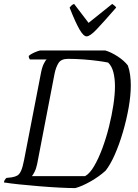

<svg xmlns="http://www.w3.org/2000/svg" viewBox="-27 -962 704 982"><path d="M358 0Q326 0 277 -2.5Q228 -5 173.5 -9.5Q119 -14 71 -19Q23 -24 -7 -29Q-5 -42 6 -52L33 -55Q51 -58 62 -64.5Q73 -71 81 -89Q89 -107 96 -143L181 -581Q187 -615 196 -634Q205 -653 212 -658H126Q124 -660 122 -664.5Q120 -669 120 -676Q126 -682 138.5 -688.5Q151 -695 163.5 -699.5Q176 -704 181 -704H511Q542 -695 575.5 -673Q609 -651 627 -627Q635 -605 638.5 -578.5Q642 -552 642 -526Q642 -474 631 -411.5Q620 -349 601.5 -286Q583 -223 560 -171Q537 -119 513 -89Q480 -59 436 -34Q392 -9 358 0ZM136 -61H408Q432 -74 454.5 -112.5Q477 -151 496.5 -203.5Q516 -256 530.5 -314Q545 -372 553 -426Q561 -480 561 -520Q561 -560 553 -592Q545 -624 526 -642Q507 -646 473.5 -650.5Q440 -655 400 -658Q360 -661 321 -661Q286 -661 272.5 -640Q259 -619 252 -585L163 -123Q158 -99 149.5 -82.5Q141 -66 136 -61ZM416 -776Q400 -776 379.5 -811.5Q359 -847 329 -923Q332 -927 337 -932.5Q342 -938 352 -942L426 -845L547 -942Q554 -937 560 -932Q566 -927 567 -923Q500 -846 466.5 -811Q433 -776 416 -776Z"/></svg>

Font: Texturina 72pt 72pt Light
Style: Italic
Weight: 300
Italic angle: -11°
Designer: Guillermo Torres Carreño
Foundry: Omnibus-Type
Version: Version 1.002; ttfautohint (v1.8.3)